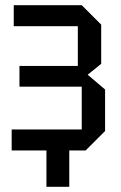

<svg xmlns="http://www.w3.org/2000/svg" viewBox="-20 -580 468 740"><path d="M385 -75 310 0H247V140H159V0H25V-81H295V-246H55V-326H280V-479H33V-560H295L370 -485V-334L318 -292L385 -235Z"/></svg>

Font: Tektur SemiCondensed
Style: Regular
Weight: 400
Width: 4
Designer: Adam Jagosz
Foundry: Adam Jagosz
Version: Version 1.005;gftools[0.9.30]